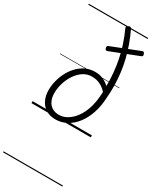

<svg xmlns="http://www.w3.org/2000/svg" viewBox="-363 -1103 1370 1690"><g transform="rotate(30 321.5 -258.5)"><path d="M253 19Q196 19 155.5 -6Q115 -31 94 -75.5Q73 -120 73 -177Q73 -234 91.5 -294Q110 -354 146 -405Q182 -456 233.5 -487.5Q285 -519 351 -519Q394 -519 429.5 -504Q465 -489 496 -460Q497 -526 491 -591.5Q485 -657 472 -722.5Q459 -788 437.5 -853.5Q416 -919 386 -984Q382 -993 385.5 -1000Q389 -1007 400 -1013Q422 -1024 431 -1006Q462 -942 484.5 -878.5Q507 -815 522.5 -752Q538 -689 545.5 -625.5Q553 -562 554.5 -498.5Q556 -435 550 -370Q546 -284 522 -213Q498 -142 458 -90Q418 -38 365.5 -9.5Q313 19 253 19ZM259 -31Q303 -31 344 -55.5Q385 -80 417.5 -124.5Q450 -169 470 -230.5Q490 -292 494 -366Q495 -376 495.5 -384Q496 -392 496 -400Q463 -436 426 -452.5Q389 -469 347 -469Q296 -469 256 -441.5Q216 -414 187.5 -370Q159 -326 144.5 -276Q130 -226 130 -179Q130 -134 145.5 -100.5Q161 -67 190 -49Q219 -31 259 -31ZM350 -731Q342 -727 334.5 -731.5Q327 -736 324 -748Q322 -758 324.5 -764.5Q327 -771 336 -774L615 -884Q634 -892 641 -867Q645 -857 642.5 -851Q640 -845 631 -841ZM0 490H603V500H0ZM0 -20H603V0H0ZM0 -505H603V-500H0ZM0 -1010H603V-1000H0Z"/></g></svg>

Font: Playwrite TZ Guides
Style: Regular
Weight: 400
Designer: Veronika Burian, José Scaglione
Foundry: TypeTogether
Version: Version 1.003